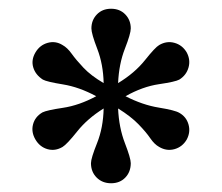

<svg xmlns="http://www.w3.org/2000/svg" viewBox="-20 -744 508 439"><path d="M279 -371Q279 -351 266.5 -338Q254 -325 234 -325Q214 -325 201 -338Q188 -351 188 -371Q188 -382 202 -417Q216 -452 217 -496Q180 -473 156.5 -443.5Q133 -414 123 -408Q106 -398 88.5 -403Q71 -408 61 -425Q51 -442 55.5 -459.5Q60 -477 77 -487Q87 -492 124 -497.5Q161 -503 200 -524Q161 -545 124 -551Q87 -557 78 -562Q61 -573 56 -590Q51 -607 61 -624Q71 -641 89 -646Q107 -651 123 -641Q134 -635 144 -621Q154 -607 171 -589Q188 -571 217 -554Q216 -597 202.5 -632Q189 -667 189 -679Q189 -698 201.5 -711Q214 -724 234 -724Q254 -724 266.5 -711Q279 -698 279 -679Q279 -667 265.5 -632.5Q252 -598 250 -554Q288 -577 311.5 -606.5Q335 -636 344 -641Q361 -651 379 -646Q397 -641 407 -624Q416 -607 411 -589.5Q406 -572 390 -562Q381 -557 343.5 -551.5Q306 -546 267 -524Q306 -504 343 -498Q380 -492 390 -486Q406 -477 411 -459.5Q416 -442 407 -425Q397 -408 379 -403Q361 -398 344 -408Q333 -414 323.5 -428Q314 -442 296.5 -460Q279 -478 250 -496Q252 -452 265.5 -417Q279 -382 279 -371Z"/></svg>

Font: Kolar Light
Style: Regular
Weight: 300
Designer: Ramakrishna Saiteja (Kannada); Shiva Nallaperumal (Latin)
Foundry: Indian Type Foundry
Version: Version 1.001;PS 1.0;hotconv 1.0.88;makeotf.lib2.5.647800